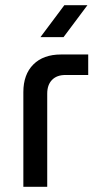

<svg xmlns="http://www.w3.org/2000/svg" viewBox="-20 -720 388 740"><path d="M70 0V-365Q70 -433 108.5 -471.5Q147 -510 215 -510H320V-431H232Q199 -431 180.5 -412Q162 -393 162 -359V0ZM136 -577 228 -700H317L225 -577Z"/></svg>

Font: MuseoModerno Thin
Style: Regular
Weight: 400
Version: Version 1.003